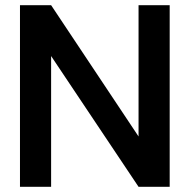

<svg xmlns="http://www.w3.org/2000/svg" viewBox="-20 -720 731 740"><path d="M57 0V-700H177L514 -194V-700H634V0H514L177 -504V0Z"/></svg>

Font: Host Grotesk SemiBold
Style: Regular
Weight: 600
Designer: Doukan Karapınar
Foundry: Element Type
Version: Version 1.003